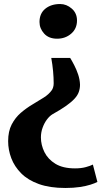

<svg xmlns="http://www.w3.org/2000/svg" viewBox="-20 -767 524 955"><path d="M329 -479Q338 -464.5 349.2 -442.8Q360.5 -421 368.8 -396.2Q377 -371.5 378 -346Q378 -327 372 -309.8Q366 -292.5 350.5 -275.8Q335 -259 308.5 -240.2Q282 -221.5 241.5 -199Q226.5 -190 213.2 -172.2Q200 -154.5 191.8 -131.5Q183.5 -108.5 183.5 -83.5Q183.5 -46 201 -10.5Q218.5 25 255.8 47.8Q293 70.5 353 70.5Q384 70.5 406.8 64.2Q429.5 58 442 51.5L464.5 138Q452 144.5 430.2 151.5Q408.5 158.5 377.2 163.2Q346 168 305 168Q228 168 173.5 148.5Q119 129 85.5 95.2Q52 61.5 36.2 20Q20.5 -21.5 20.5 -65Q20.5 -114 38.2 -148Q56 -182 83.2 -205.5Q110.5 -229 140.8 -247Q171 -265 197.2 -281.5Q223.5 -298 238 -319Q241 -323 244 -332Q247 -341 247 -352.5Q247 -380.5 244 -413.2Q241 -446 235 -479ZM279 -747Q311 -747 337 -724.2Q363 -701.5 363 -665Q363 -624.5 334 -599.5Q305 -574.5 264 -574.5Q222.5 -574.5 199.5 -600Q176.5 -625.5 176.5 -657.5Q176.5 -700 205.2 -723.5Q234 -747 279 -747Z"/></svg>

Font: Merriweather 24pt SemiCondensed Black
Style: Regular
Weight: 900
Width: 4
Designer: Eben Sorkin
Foundry: Eben Sorkin
Version: Version 2.100